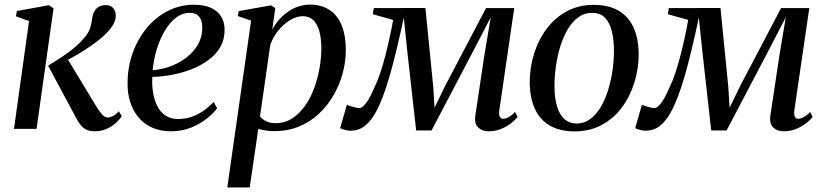

<svg xmlns="http://www.w3.org/2000/svg" viewBox="-20 -557 3565 830"><path d="M40.5 0 105.5 -466 49 -486.5 53 -509.5 191.5 -534.5 211.5 -521 138 0ZM389 10.5Q369 10.5 354.2 3.8Q339.5 -3 328.5 -16.8Q317.5 -30.5 307 -51L188 -273Q224.5 -295.5 253.2 -314.8Q282 -334 304.8 -353.5Q327.5 -373 345.5 -395Q364.5 -416.5 370.8 -439.5Q377 -462.5 378.5 -479.5Q381.5 -498 389.5 -510.5Q397.5 -523 409.8 -529Q422 -535 435.5 -535Q459 -535 469.5 -522Q480 -509 480.5 -490Q480.5 -472 471.5 -454.8Q462.5 -437.5 447 -421Q431.5 -403 406 -383Q380.5 -363 351 -344Q321.5 -325 293 -308.8Q264.5 -292.5 243 -281.5L266.5 -311.5L395 -99Q407.5 -78 420.2 -63.5Q433 -49 446 -49Q456 -49 468 -55Q480 -61 494 -76L506 -54.5Q496.5 -39.5 479.8 -24.5Q463 -9.5 440 0.5Q417 10.5 389 10.5Z M918.5 -89Q903.5 -68 874.5 -44.8Q845.5 -21.5 806.2 -5.5Q767 10.5 720 10.5Q671.5 10.5 635.8 -6.2Q600 -23 576.8 -51.8Q553.5 -80.5 542.2 -118Q531 -155.5 531.5 -197.5Q531.5 -265.5 553.2 -326.8Q575 -388 613.5 -435Q652 -482 704.5 -509.2Q757 -536.5 819 -536.5Q863.5 -536.5 892.8 -522.8Q922 -509 936.5 -484.5Q951 -460 951 -428Q951 -386 932 -353.2Q913 -320.5 880.2 -296.8Q847.5 -273 807 -257.2Q766.5 -241.5 722.8 -233.5Q679 -225.5 638.5 -224.5Q636.5 -190.5 641.5 -158Q646.5 -125.5 659.5 -99.2Q672.5 -73 695 -57.8Q717.5 -42.5 750 -42.5Q780 -42.5 807 -51.5Q834 -60.5 858.2 -77.2Q882.5 -94 903.5 -116ZM801 -501.5Q768 -501.5 740.5 -480.2Q713 -459 692 -423.2Q671 -387.5 657.5 -343.2Q644 -299 640 -253.5Q675 -256.5 707 -267Q739 -277.5 766 -294.5Q793 -311.5 813 -333.5Q833 -355.5 843.8 -381.5Q854.5 -407.5 854.5 -436.5Q854.5 -468.5 841 -485Q827.5 -501.5 801 -501.5Z M962.5 253.5 1065.5 -468 1008 -487.5 1012 -509 1151.5 -534 1170 -522.5 1157 -429Q1173.5 -460.5 1198.5 -484.8Q1223.5 -509 1254.5 -523Q1285.5 -537 1319 -537Q1371 -537 1405.8 -513.2Q1440.5 -489.5 1457.8 -445.5Q1475 -401.5 1475 -341.5Q1475 -291 1461.5 -240.8Q1448 -190.5 1422 -145.5Q1396 -100.5 1358.5 -65.2Q1321 -30 1272.2 -10Q1223.5 10 1164.5 10Q1147.5 10 1130 7.2Q1112.5 4.5 1096.5 0.5L1059.5 253.5ZM1104 -54Q1114 -41 1130.8 -32.8Q1147.5 -24.5 1171 -24.5Q1210.5 -24.5 1242 -44.5Q1273.5 -64.5 1297.5 -98Q1321.5 -131.5 1337.2 -173.5Q1353 -215.5 1361 -260.8Q1369 -306 1369 -348.5Q1369 -392.5 1360 -423.5Q1351 -454.5 1333.5 -470.8Q1316 -487 1290 -487Q1262 -487 1233.5 -469.8Q1205 -452.5 1182.5 -424.2Q1160 -396 1148.5 -363.5Z M2092 10.5Q2064 10.5 2046.8 -6.2Q2029.5 -23 2035 -59L2074.5 -322L2101.5 -482.5L2024.5 -334L1845.5 7H1779L1741.5 -327.5L1725.5 -481Q1710 -408 1695 -345.5Q1680 -283 1665.2 -231.5Q1650.5 -180 1635.2 -140Q1620 -100 1604.5 -72Q1583 -33 1556.8 -12.5Q1530.5 8 1495.5 8Q1487.5 8 1477.8 6Q1468 4 1460.2 1.2Q1452.5 -1.5 1450.5 -3.5L1479.5 -104Q1483 -102 1493 -98.8Q1503 -95.5 1514.5 -92.8Q1526 -90 1533 -90Q1541.5 -90 1550.2 -98Q1559 -106 1568 -119.2Q1577 -132.5 1585.2 -149.8Q1593.5 -167 1601.5 -185.5Q1612.5 -207.5 1624 -242Q1635.5 -276.5 1646 -317.2Q1656.5 -358 1665.2 -398.2Q1674 -438.5 1679.5 -471L1591.5 -495.5L1596 -522L1819 -522.5L1852.5 -186L1858.5 -91.5L1904.5 -186L2081 -522H2203L2138.5 -80.5Q2137 -69.5 2138 -61.2Q2139 -53 2143.5 -48.2Q2148 -43.5 2155 -43.5Q2165.5 -43.5 2179.2 -51Q2193 -58.5 2206.5 -73L2217.5 -51.5Q2208.5 -39.5 2190.2 -25Q2172 -10.5 2147 0Q2122 10.5 2092 10.5Z M2546.5 -536Q2611 -536 2654 -510.8Q2697 -485.5 2718.8 -438Q2740.5 -390.5 2741 -323Q2741 -259.5 2722.2 -199.5Q2703.5 -139.5 2668 -92Q2632.5 -44.5 2581 -16.8Q2529.5 11 2464 11Q2400 11 2356.8 -14.2Q2313.5 -39.5 2292 -87.2Q2270.5 -135 2270 -200.5Q2270 -265.5 2289 -325.8Q2308 -386 2343.8 -433.5Q2379.5 -481 2431 -508.5Q2482.5 -536 2546.5 -536ZM2539.5 -501.5Q2506 -501.5 2479.8 -482.2Q2453.5 -463 2434 -430Q2414.5 -397 2402 -356Q2389.5 -315 2383.2 -271Q2377 -227 2377 -186Q2377 -131.5 2388.5 -95.2Q2400 -59 2421.2 -41Q2442.5 -23 2472.5 -23Q2505.5 -23 2531.8 -42.5Q2558 -62 2577.2 -94.8Q2596.5 -127.5 2609 -168.2Q2621.5 -209 2627.8 -252.5Q2634 -296 2634 -336.5Q2634 -385.5 2624.8 -422.5Q2615.5 -459.5 2595 -480.5Q2574.5 -501.5 2539.5 -501.5Z M3367.5 10.5Q3339.5 10.5 3322.2 -6.2Q3305 -23 3310.5 -59L3350 -322L3377 -482.5L3300 -334L3121 7H3054.5L3017 -327.5L3001 -481Q2985.5 -408 2970.5 -345.5Q2955.5 -283 2940.8 -231.5Q2926 -180 2910.8 -140Q2895.5 -100 2880 -72Q2858.5 -33 2832.2 -12.5Q2806 8 2771 8Q2763 8 2753.2 6Q2743.5 4 2735.8 1.2Q2728 -1.5 2726 -3.5L2755 -104Q2758.5 -102 2768.5 -98.8Q2778.5 -95.5 2790 -92.8Q2801.5 -90 2808.5 -90Q2817 -90 2825.8 -98Q2834.5 -106 2843.5 -119.2Q2852.5 -132.5 2860.8 -149.8Q2869 -167 2877 -185.5Q2888 -207.5 2899.5 -242Q2911 -276.5 2921.5 -317.2Q2932 -358 2940.8 -398.2Q2949.5 -438.5 2955 -471L2867 -495.5L2871.5 -522L3094.5 -522.5L3128 -186L3134 -91.5L3180 -186L3356.5 -522H3478.5L3414 -80.5Q3412.5 -69.5 3413.5 -61.2Q3414.5 -53 3419 -48.2Q3423.5 -43.5 3430.5 -43.5Q3441 -43.5 3454.8 -51Q3468.5 -58.5 3482 -73L3493 -51.5Q3484 -39.5 3465.8 -25Q3447.5 -10.5 3422.5 0Q3397.5 10.5 3367.5 10.5Z"/></svg>

Font: Merriweather 96pt
Style: Italic
Weight: 400
Italic angle: -7.8°
Version: Version 2.101